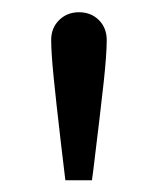

<svg xmlns="http://www.w3.org/2000/svg" viewBox="-20 -780 260 317"><path d="M80.1 -547.9Q72.3 -614.7 68.4 -654.3Q64.5 -693.8 64.5 -713.9Q64.5 -733.9 77.6 -746.8Q90.8 -759.8 110.4 -759.8Q130.4 -759.8 143.3 -746.8Q156.2 -733.9 156.2 -713.9Q156.2 -689.9 151.1 -643.3Q146 -596.7 133.8 -497.1L131.8 -482.4H87.9Z"/></svg>

Font: Reddit Sans Chocolate
Style: Regular
Weight: 400
Designer: Stephen Hutchings
Foundry: Reddit
Version: Version 1.013